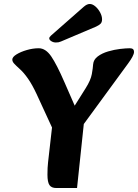

<svg xmlns="http://www.w3.org/2000/svg" viewBox="-20 -939 695 967"><path d="M264 -249 164 -466Q142 -513 121 -543Q100 -573 81 -590Q59 -610 50.5 -619.5Q42 -629 42 -639Q42 -652 63 -665Q84 -678 115 -687Q146 -696 175 -696Q210 -696 238 -655Q266 -614 305 -524L385 -341L301 -319L411 -494Q437 -535 442.5 -566Q448 -597 449 -615Q451 -639 472.5 -655Q494 -671 524.5 -680Q555 -689 585 -692.5Q615 -696 634 -696Q655 -696 655 -678Q655 -668 647 -653Q639 -638 625 -619L363 -261ZM264 8Q239 8 229 -7Q219 -22 219 -59Q219 -96 222 -121L249 -359L404 -333L368 8ZM237 -760Q228 -752 228 -746Q228 -738 238.5 -731.5Q249 -725 261 -725Q269 -725 274.5 -726Q280 -727 287 -730L464 -805Q479 -812 486.5 -819.5Q494 -827 494 -842Q494 -858 484.5 -876Q475 -894 460.5 -906.5Q446 -919 432 -919Q418 -919 402 -905Z"/></svg>

Font: Alkatra
Style: Bold
Weight: 700
Designer: Suman Bhandary
Version: Version 1.100;gftools[0.9.22]